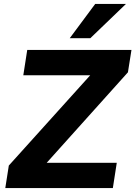

<svg xmlns="http://www.w3.org/2000/svg" viewBox="-20 -960 691 980"><path d="M7 0 25 -115 483 -623 486 -576H99L119 -705H651L633 -591L177 -83L173 -129H576L556 0ZM336 -765 466 -940H623L441 -765Z"/></svg>

Font: Nunito Sans 12pt ExtraBold
Style: Italic
Weight: 800
Italic angle: -9°
Designer: Vernon Adams
Foundry: Vernon Adams
Version: Version 3.101;gftools[0.9.27]